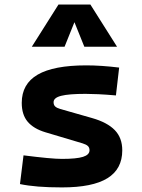

<svg xmlns="http://www.w3.org/2000/svg" viewBox="-20 -815 626 845"><path d="M252.9 9.8Q193.8 9.8 148.2 6.1Q102.5 2.4 67.9 -4.9L83.5 -131.3Q145 -123.5 187 -119.6Q229 -115.7 252.9 -115.7Q316.9 -115.7 345.5 -124.8Q374 -133.8 374 -153.8Q374 -165.5 366.7 -172.4Q359.4 -179.2 343.3 -184.1L179.7 -232.9Q127.9 -248.5 101.8 -279.3Q75.7 -310.1 75.7 -362.3Q75.7 -445.8 146 -486.6Q216.3 -527.3 359.4 -527.3Q392.6 -527.3 428.5 -524.9Q464.4 -522.5 504.4 -517.6L490.2 -395Q445.8 -398.9 412.6 -400.4Q379.4 -401.9 356.4 -401.9Q282.7 -401.9 249.3 -393.3Q215.8 -384.8 215.8 -365.2Q215.8 -353 222.9 -346.4Q230 -339.8 245.1 -335.4L385.3 -295.4Q452.1 -276.4 485.1 -242.4Q518.1 -208.5 518.1 -153.3Q518.1 -70.8 452.6 -30.5Q387.2 9.8 252.9 9.8ZM120.1 -609.4 237.3 -794.9H377.9L495.1 -609.4H351.1L302.7 -729.5H312.5L264.2 -609.4Z"/></svg>

Font: Cascadia Code PL
Style: Regular
Weight: 400
Monospace: yes
Designer: Aaron Bell
Foundry: Saja Typeworks
Version: Version 2102.003